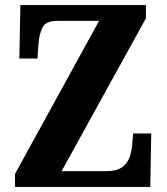

<svg xmlns="http://www.w3.org/2000/svg" viewBox="-20 -734 654 754"><path d="M39 0V-51L369 -652H204Q161 -652 147.5 -627Q134 -602 131 -560L127 -504H56L60 -714H553V-662L222 -62H398Q438 -62 459 -77Q480 -92 488.5 -115.5Q497 -139 499 -165L503 -210H574L570 0Z"/></svg>

Font: Noto Serif Georgian Condensed ExtraBold
Style: Regular
Weight: 800
Width: 3
Designer: Monotype Design Team, Akaki Razmadze
Foundry: Google LLC
Version: Version 2.003; ttfautohint (v1.8.4.7-5d5b)